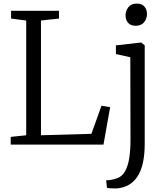

<svg xmlns="http://www.w3.org/2000/svg" viewBox="-20 -803 932 1066"><path d="M39.5 0V-43L125.5 -52V-689L41.5 -700V-743H307.5V-700L207.5 -689V-52L487.5 -60L543.5 -216L591.5 -208L554.5 0ZM630.5 243Q625.5 243.5 613 243.2Q600.5 243 588.5 242Q576.5 241 573.5 239L569.5 198Q577 198.5 592.8 196.2Q608.5 194 626.5 188Q657 178.5 674 148.5Q691 118.5 697.8 73.8Q704.5 29 704.5 -25L703.5 -485L623.5 -503V-551L762.5 -567H764.5L783.5 -551V-6Q783.5 56 773.2 101.5Q763 147 743 177.2Q723 207.5 694.8 223.5Q666.5 239.5 630.5 243ZM732.5 -660Q705 -660 691 -676.5Q677 -693 677 -717.5Q677 -742 692.2 -762.5Q707.5 -783 739.5 -783H740.5Q768 -783 782 -766.5Q796 -750 796 -725.5Q796 -701 780.8 -680.5Q765.5 -660 733.5 -660Z"/></svg>

Font: Merriweather Light 18pt Light
Style: Regular
Weight: 300
Version: Version 2.100